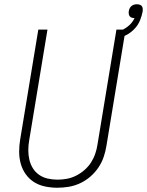

<svg xmlns="http://www.w3.org/2000/svg" viewBox="-20 -874 691 902"><path d="M249 8Q220 8 191.5 2Q163 -4 140 -18.5Q117 -33 101 -55.5Q85 -78 77.5 -105Q70 -132 70 -161.5Q70 -191 75 -220L160 -735H203L117 -214Q113 -191 113 -168Q113 -145 118 -123.5Q123 -102 134.5 -83.5Q146 -65 164 -52.5Q182 -40 204.5 -35Q227 -30 250 -30Q272 -30 294 -34Q316 -38 337 -48.5Q358 -59 376.5 -75Q395 -91 407.5 -110.5Q420 -130 427.5 -152Q435 -174 438 -195L527 -735H570L480 -189Q476 -163 467 -136.5Q458 -110 442 -86.5Q426 -63 404 -44Q382 -25 356 -13Q330 -1 303 3.5Q276 8 249 8ZM544 -697 533 -725Q557 -732 579 -748.5Q601 -765 612 -789Q605 -789 599 -791Q593 -793 589.5 -797.5Q586 -802 585 -808.5Q584 -815 585 -821Q586 -828 589 -834.5Q592 -841 597.5 -845.5Q603 -850 609.5 -852Q616 -854 623 -854Q629 -854 636 -852Q643 -850 646.5 -845Q650 -840 650.5 -833Q651 -826 650 -819Q646 -799 638 -779Q630 -759 615.5 -742.5Q601 -726 582.5 -714.5Q564 -703 544 -697Z"/></svg>

Font: Iosevka XLt Ex Obl
Style: Regular
Weight: 200
Width: 7
Italic angle: -9°
Monospace: yes
Designer: Belleve Invis
Foundry: Belleve Invis
Version: Version 32.5.0; ttfautohint (v1.8.4)